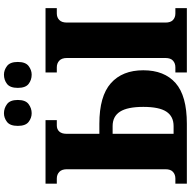

<svg xmlns="http://www.w3.org/2000/svg" viewBox="-17 -947 964 970"><g transform="rotate(-90 465.0 -462.0)"><path d="M573 -784Q546 -784 526 -799.5Q506 -815 506 -854Q506 -893 526 -908.5Q546 -924 573 -924Q596 -924 616.5 -908.5Q637 -893 637 -854Q637 -815 616.5 -799.5Q596 -784 573 -784ZM378 -784Q354 -784 334 -799.5Q314 -815 314 -854Q314 -893 334 -908.5Q354 -924 378 -924Q403 -924 424 -908.5Q445 -893 445 -854Q445 -815 424 -799.5Q403 -784 378 -784ZM22 0V-58H48Q68 -58 81.5 -70Q95 -82 95 -108V-606Q95 -632 81.5 -644.5Q68 -657 48 -657H22V-714H343V-657H316Q297 -657 285.5 -644.5Q274 -632 274 -608V-442H325Q464 -442 529.5 -384Q595 -326 595 -220Q595 -114 530.5 -57Q466 0 325 0ZM274 -67H313Q362 -67 386 -103.5Q410 -140 410 -220Q410 -300 386 -337.5Q362 -375 313 -375H274ZM584 0V-58H610Q630 -58 643.5 -70Q657 -82 657 -108V-606Q657 -632 643.5 -644.5Q630 -657 610 -657H584V-714H909V-657H882Q862 -657 849 -644.5Q836 -632 836 -606V-108Q836 -82 849 -70Q862 -58 882 -58H909V0Z"/></g></svg>

Font: Noto Serif Condensed Black
Style: Regular
Weight: 900
Width: 3
Designer: Monotype Design Team
Foundry: Monotype Imaging Inc.
Version: Version 2.015; ttfautohint (v1.8.4.7-5d5b)